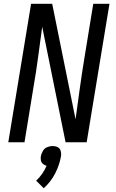

<svg xmlns="http://www.w3.org/2000/svg" viewBox="-20 -755 616 1019"><path d="M24 0H110L158 -294Q172 -374 182.5 -453.5Q193 -533 204 -613L328 0H440L561 -735H475L427 -441Q414 -362 403 -282Q392 -202 381 -122L257 -735H145ZM212 244Q250 210 273 165Q296 120 304 73Q306 59 302 45.5Q298 32 286 26Q274 20 259 20Q245 20 230.5 26Q216 32 208 45.5Q200 59 197 73Q195 85 197 96Q199 107 207.5 114.5Q216 122 227 125Q218 147 204 167Q190 187 172 204Z"/></svg>

Font: Iosevka Sparkle
Style: Italic
Weight: 400
Italic angle: -9°
Designer: Belleve Invis
Foundry: Belleve Invis
Version: Version 4.5.0; ttfautohint (v1.8.3)